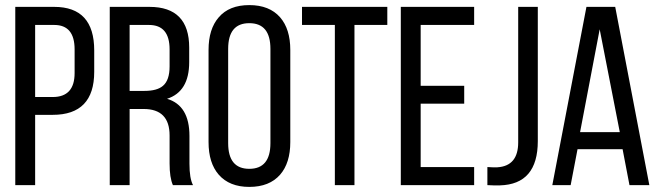

<svg xmlns="http://www.w3.org/2000/svg" viewBox="-20 -727 2591 754"><path d="M193 -700Q350 -700 350 -529V-445Q350 -276 187 -276H118V0H40V-700ZM187 -346Q273 -346 273 -440V-533Q273 -629 193 -629H118V-346Z M567 -700Q723 -700 723 -540V-483Q723 -367 636 -339Q724 -313 724 -193V-84Q724 -26 738 0H659Q646 -29 646 -85V-195Q646 -299 544 -299H489V0H411V-700ZM547 -370Q597 -370 620 -390Q646 -412 646 -466V-533Q646 -629 565 -629H489V-370Z M799 -531Q799 -613 839 -659Q880 -707 959 -707Q1038 -707 1080 -659Q1120 -613 1120 -531V-169Q1120 -87 1080 -41Q1038 7 959 7Q881 7 839 -41Q799 -87 799 -169ZM876 -165Q876 -64 959 -64Q1042 -64 1042 -165V-535Q1042 -636 959 -636Q876 -636 876 -535Z M1295 0V-629H1166V-700H1501V-629H1372V0Z M1803 -390V-320H1632V-71H1842V0H1554V-700H1842V-629H1632V-390Z M1894 -71 1914 -70H1933Q2015 -75 2015 -168V-700H2092V-173Q2092 -3 1943 1H1918Q1905 1 1894 0Z M2248 -141 2221 0H2149L2283 -700H2396L2530 0H2452L2425 -141ZM2258 -208H2414L2335 -612Z"/></svg>

Font: Adderley Regular
Style: Regular
Weight: 400
Designer: gorohovskiy
Version: Version 1.003 November 13, 2017